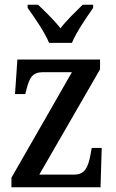

<svg xmlns="http://www.w3.org/2000/svg" viewBox="-20 -786 485 806"><path d="M186 -606H282C300 -651 345 -715 371 -753V-766H327C298 -737 259 -701 234 -667C208 -701 170 -737 140 -766H96V-753C123 -715 168 -651 186 -606ZM28 0H402L407 -165H365L360 -137C350 -82 335 -53 291 -53H145L400 -495V-536H53L43 -391H86L90 -406C103 -459 115 -483 161 -483H282L28 -40Z"/></svg>

Font: Noto Serif Devanagari Condensed Medium
Style: Regular
Weight: 500
Width: 3
Designer: Universal Thirst, Indian Type Foundry and the Monotype Design Team
Foundry: Monotype Imaging Inc.
Version: Version 2.004